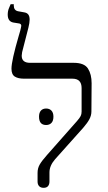

<svg xmlns="http://www.w3.org/2000/svg" viewBox="-20 -893 519 920"><path d="M160 -23V-65Q160 -87 170.5 -105Q181 -123 205 -150L349 -313Q362 -328 366.5 -337Q371 -346 371 -358V-471Q371 -516 327 -516H95Q67 -516 51 -526Q35 -536 35 -564Q35 -602 70 -722Q75 -737 77 -746Q79 -755 80 -759Q82 -767 82 -769Q82 -780 69 -781L44 -785Q17 -790 17 -823Q17 -840 23 -854Q29 -868 31 -873H46V-867Q46 -843 67 -839L95 -834Q109 -832 115.5 -823.5Q122 -815 122 -799Q122 -784 116 -760L86 -643Q84 -631 84 -626Q84 -592 124 -592H333Q384 -592 401.5 -564.5Q419 -537 419 -494L418 -359Q418 -340 408.5 -322Q399 -304 379 -281L244 -130Q217 -99 217 -67V-23Q217 -9 210 -1Q203 7 189 7Q175 7 167.5 -1Q160 -9 160 -23ZM201 -373Q217 -373 226.5 -363Q236 -353 236 -334Q236 -314 226.5 -304Q217 -294 201 -294Q167 -294 167 -334Q167 -353 176 -363Q185 -373 201 -373Z"/></svg>

Font: Noto Serif Hebrew Light
Style: Regular
Weight: 300
Designer: Monotype Design Team
Foundry: Monotype Imaging Inc.
Version: Version 1.000